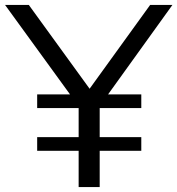

<svg xmlns="http://www.w3.org/2000/svg" viewBox="-24 -760 720 780"><path d="M676.5 -740 415 -376.5H550V-321H381V-203H550V-147.5H381V0H295.5V-147.5H127V-203H295.5V-321H127V-376.5H260.5L-3.5 -740H93L340 -399.5L586 -740Z"/></svg>

Font: Encode Sans Expanded
Style: Regular
Weight: 400
Width: 7
Designer: Multiple Designers
Foundry: Impallari Type
Version: Version 2.000